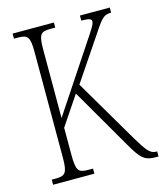

<svg xmlns="http://www.w3.org/2000/svg" viewBox="-108 -795 748 876"><g transform="rotate(-15 266.0 -357.0)"><path d="M34 0H229V-24H207C159 -24 150 -35 150 -112V-238L242 -375L406 -92C451 -13 468 0 521 0H532V-24H528C499 -24 484 -44 445 -109L268 -410L388 -588C443 -669 451 -690 493 -690V-714H352V-690C387 -690 400 -686 400 -674C400 -660 387 -641 347 -581L150 -284V-606C150 -679 159 -690 206 -690H229V-714H34V-690H52C99 -690 109 -679 109 -607V-108C109 -35 98 -24 52 -24H34Z"/></g></svg>

Font: Noto Serif Georgian ExtraCondensed ExtraLight
Style: Regular
Weight: 200
Width: 2
Designer: Monotype Design Team, Akaki Razmadze
Foundry: Google LLC
Version: Version 2.003